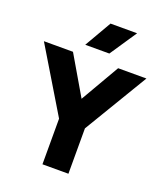

<svg xmlns="http://www.w3.org/2000/svg" viewBox="-170 -1047 990 1157"><g transform="rotate(20 325.0 -468.5)"><path d="M241 0V-292.5L-4.5 -700H182L327.5 -451.5L471.5 -700H653L407.5 -291V0ZM237 -765 336.5 -937H507L391.5 -765Z"/></g></svg>

Font: Geologica Thin Roman
Style: Bold
Weight: 700
Version: Version 1.010;gftools[0.9.28]